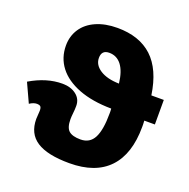

<svg xmlns="http://www.w3.org/2000/svg" viewBox="-136 -900 1026 1041"><g transform="rotate(20 377.0 -379.5)"><path d="M675.8 -346.2 676.8 -323.7V-310.1Q676.8 -153.8 599.6 -72Q522.5 9.8 372.1 9.8Q245.1 9.8 183.6 -30.3Q122.1 -70.3 122.1 -154.8L125 -203.1Q125 -221.7 118.2 -227.3Q111.3 -232.9 99.1 -232.9Q78.6 -232.9 56.2 -217.8L5.9 -327.1Q99.6 -382.8 190.9 -382.8Q238.8 -382.8 270.3 -358.9Q301.8 -335 301.8 -294.9Q301.8 -273.4 299.3 -252.4Q296.9 -231 296.9 -216.8Q296.9 -168.5 317.6 -150.1Q338.4 -131.8 384.8 -131.8Q438.5 -131.8 462.2 -177.7Q485.8 -223.6 485.8 -317.9V-331.5L484.9 -346.2Q375 -347.2 296.6 -377.4Q218.3 -407.7 177.7 -460.7Q137.2 -513.7 137.2 -584Q137.2 -638.2 165 -680.4Q192.9 -722.7 245.4 -745.8Q297.9 -769 368.2 -769Q495.1 -769 569.6 -700Q644 -630.9 665 -487.8H736.8V-346.2ZM478 -487.8Q470.2 -556.2 443.1 -591.6Q416 -627 372.1 -627Q328.1 -627 328.1 -582Q328.1 -541.5 368.4 -515.4Q408.7 -489.3 478 -487.8Z"/></g></svg>

Font: Open Sans ExtBd
Style: Bold
Weight: 800
Foundry: Ascender Corporation
Version: Version 1.10